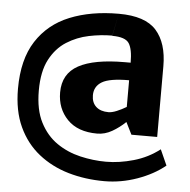

<svg xmlns="http://www.w3.org/2000/svg" viewBox="-51 -656 808 817"><g transform="rotate(5 352.5 -247.5)"><path d="M404 -510Q356 -510 305 -499.5Q254 -489 210.5 -461.5Q167 -434 140 -383Q113 -332 113 -250Q113 -168 140.5 -114.5Q168 -61 213 -30Q258 1 313.5 14Q369 27 424 27Q481 27 542 9.5Q603 -8 652 -46L682 21Q633 61 564 85.5Q495 110 424 110Q342 110 270 89Q198 68 142.5 24Q87 -20 55.5 -88Q24 -156 24 -250Q24 -375 74.5 -453.5Q125 -532 215 -568.5Q305 -605 424 -605ZM344 -250Q344 -219 363 -201.5Q382 -184 416 -184Q431 -184 451.5 -192.5Q472 -201 492 -213V-327Q409 -327 376.5 -307.5Q344 -288 344 -250ZM376 -89Q293 -89 248.5 -135Q204 -181 204 -250Q204 -330 270 -366Q336 -402 467 -402H492Q492 -460 476 -484.5Q460 -509 404 -509L424 -605Q537 -605 584.5 -551.5Q632 -498 632 -399V-97H522L496 -149Q470 -124 439.5 -106.5Q409 -89 376 -89Z"/></g></svg>

Font: Epunda Sans
Style: Bold
Weight: 700
Designer: Simon Atzbach
Foundry: typofactur
Version: Version 2.204; ttfautohint (v1.8.4.7-5d5b)